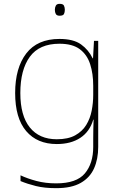

<svg xmlns="http://www.w3.org/2000/svg" viewBox="-20 -741 623 1001"><path d="M290 -538Q363 -538 402.5 -509.5Q442 -481 463 -437H465L470 -528H492V25Q492 88 470.5 136.5Q449 185 401 212.5Q353 240 273 240Q212 240 167.5 229Q123 218 87 203V173Q123 190 170 202.5Q217 215 273 215Q379 215 422.5 163Q466 111 466 25V-17Q466 -46 466.5 -67Q467 -88 468 -117H466Q448 -55 399 -22.5Q350 10 276 10Q174 10 116.5 -57.5Q59 -125 59 -256Q59 -387 117 -462.5Q175 -538 290 -538ZM290 -513Q185 -513 135.5 -445Q86 -377 86 -256Q86 -138 135.5 -76.5Q185 -15 276 -15Q335 -15 372 -35.5Q409 -56 429.5 -89.5Q450 -123 458 -164Q466 -205 466 -246V-294Q466 -357 450 -406.5Q434 -456 396 -484.5Q358 -513 290 -513ZM291 -721Q309 -721 313.5 -711.5Q318 -702 318 -690Q318 -677 313.5 -668Q309 -659 291 -659Q276 -659 271 -668Q266 -677 266 -690Q266 -702 271 -711.5Q276 -721 291 -721Z"/></svg>

Font: Noto Sans Kannada Thin
Style: Regular
Weight: 100
Designer: Jelle Bosma - Monotype Design Team
Foundry: Monotype Imaging Inc.
Version: Version 2.005; ttfautohint (v1.8.4.7-5d5b)